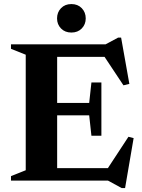

<svg xmlns="http://www.w3.org/2000/svg" viewBox="-20 -888 700 944"><path d="M34 0V-22L106.5 -51V-619L34 -648V-670H499L560.5 -703H575.5L616 -475.5L587 -468.5L494 -608.5H261V-382H418.5L429.5 -482.5H478.5V-220.5H429.5L418.5 -321H261V-61.5H510.5L611.5 -215.5L637 -209L595 36.5H578L511 0ZM331 -728Q299.5 -728 280 -748Q260.5 -768 260.5 -797.5Q260.5 -827.5 280 -847.8Q299.5 -868 331 -868Q362.5 -868 382 -847.8Q401.5 -827.5 401.5 -797.5Q401.5 -768 382 -748Q362.5 -728 331 -728Z"/></svg>

Font: Newsreader 16pt
Style: Bold
Weight: 700
Designer: Hugues Gentile
Foundry: Production Type
Version: Version 1.003; ttfautohint (v1.8.3)